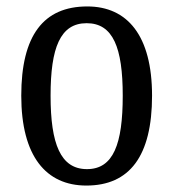

<svg xmlns="http://www.w3.org/2000/svg" viewBox="-20 -566 538 596"><path d="M248 10C382 10 452 -81 452 -269C452 -456 375 -546 251 -546C115 -546 46 -456 46 -269C46 -81 123 10 248 10ZM250 -41C168 -41 137 -119 137 -269C137 -418 167 -494 249 -494C331 -494 361 -418 361 -269C361 -119 332 -41 250 -41Z"/></svg>

Font: Noto Serif Sinhala Condensed
Style: Regular
Weight: 400
Width: 3
Designer: Jelle Bosma - Monotype Design Team
Foundry: Monotype Imaging Inc.
Version: Version 2.007